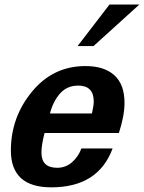

<svg xmlns="http://www.w3.org/2000/svg" viewBox="-20 -801 626 835"><path d="M585.9 -781.2H456.1L317.4 -600.6H386.7ZM521.5 -353.5C521.5 -406.9 506.8 -446.9 477.5 -473.6C448.2 -500.3 406.2 -513.7 351.6 -513.7C257.8 -513.7 180.3 -476.6 119.1 -402.3C57.9 -328.1 27.3 -242.8 27.3 -146.5C27.3 -39.7 85.9 13.7 203.1 13.7C339.2 13.7 428.1 -42.6 469.7 -155.3H334C324.9 -131.2 311.2 -111.2 293 -95.2C274.7 -79.3 253.3 -71.3 228.5 -71.3C182.9 -71.3 160.2 -93.4 160.2 -137.7C160.2 -159.2 164.7 -187.5 173.8 -222.7H497.1C513.3 -272.8 521.5 -316.4 521.5 -353.5ZM387.7 -359.4C387.7 -348.3 385.1 -331.1 379.9 -307.6H197.3C206.4 -342.8 221 -371.7 241.2 -394.5C261.4 -417.3 287.8 -428.7 320.3 -428.7C365.2 -428.7 387.7 -405.6 387.7 -359.4Z"/></svg>

Font: FreeUniversal
Style: BoldItalic
Weight: 700
Italic angle: -11°
Version: Version 1.001